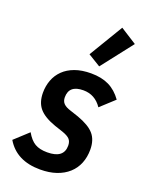

<svg xmlns="http://www.w3.org/2000/svg" viewBox="-152 -883 752 972"><g transform="rotate(20 224.0 -396.5)"><path d="M188 12Q60 12 5 -81L79 -149Q100 -112 125.5 -97Q151 -82 192 -82Q281 -82 281 -150Q281 -172 269.5 -184.5Q258 -197 229 -207L184 -222Q122 -244 95.5 -275.5Q69 -307 69 -359Q69 -395 81 -427Q93 -459 117.5 -483Q142 -507 179 -520.5Q216 -534 266 -534Q322 -534 362 -514.5Q402 -495 432 -453L358 -385Q321 -440 258 -440Q181 -440 181 -375Q181 -354 193 -341.5Q205 -329 231 -321L276 -306Q340 -283 366.5 -252Q393 -221 393 -169Q393 -129 379.5 -95.5Q366 -62 339.5 -38Q313 -14 275 -1Q237 12 188 12ZM291 -581 224 -622 334 -805 422 -749Z"/></g></svg>

Font: IBM Plex Sans Cond SmBld
Style: Italic
Weight: 600
Width: 3
Italic angle: -11°
Designer: Mike Abbink, Paul van der Laan, Pieter van Rosmalen
Foundry: Bold Monday
Version: Version 1.3